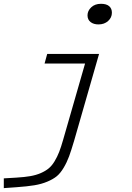

<svg xmlns="http://www.w3.org/2000/svg" viewBox="-52 -741 686 1000"><path d="M460.9 -613.8Q435.5 -613.8 419.7 -626.2Q403.8 -638.7 403.8 -661.1Q403.8 -684.6 423.1 -702.9Q442.4 -721.2 474.1 -721.2Q502 -721.2 516.4 -709Q530.8 -696.8 530.8 -674.8Q530.8 -649.4 511 -631.6Q491.2 -613.8 460.9 -613.8ZM334 -7.8Q319.3 42 307.9 73.2Q296.4 104.5 279.5 132.8Q262.7 161.1 243.7 176.8Q224.6 192.4 194.3 205.1Q164.1 217.8 127.2 223.9Q90.3 230 36.1 233.9L-32.2 238.8V188L33.2 184.1Q75.7 181.6 106.2 176.3Q136.7 170.9 161.1 160.2Q185.5 149.4 201.9 135.7Q218.3 122.1 232.2 99.1Q246.1 76.2 256.1 50.5Q266.1 24.9 276.9 -13.2L391.1 -410.2H180.2L193.8 -460H463.9Z"/></svg>

Font: IntelOne Mono Light
Style: Italic
Weight: 300
Italic angle: -16°
Designer: Fred Shallcrass
Foundry: Frere-Jones Type LLC
Version: Version 1.200;hotconv 1.1.0;makeotfexe 2.6.0;FJTRelease1.2